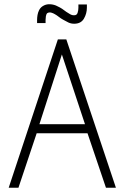

<svg xmlns="http://www.w3.org/2000/svg" viewBox="-20 -886 586 906"><path d="M350 -865V-850Q350 -837 346 -825Q342 -813 328 -814Q318 -814 307.5 -821Q297 -828 293 -830Q283 -838 273 -844.5Q263 -851 252 -856Q236 -865 216 -866Q196 -867 180 -856Q170 -849 164.5 -838Q159 -827 157 -815Q155 -803 155 -792V-777H195V-792Q195 -799 196.5 -809Q198 -819 203 -824Q212 -829 221.5 -826.5Q231 -824 239 -819Q248 -814 257.5 -806.5Q267 -799 278 -793Q290 -786 302.5 -780Q315 -774 330 -774Q362 -774 376 -798Q390 -822 390 -850V-865ZM527 0 293 -700H253L21 0H67L153 -257H393L480 0ZM166 -300 272 -629 381 -300Z"/></svg>

Font: Advent Pro Light
Style: Regular
Weight: 300
Version: Version 3.000